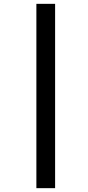

<svg xmlns="http://www.w3.org/2000/svg" viewBox="-20 -889 457 1000"><path d="M169.5 -869H267V91H169.5Z"/></svg>

Font: Merriweather ExtraBold
Style: Italic
Weight: 800
Italic angle: -7.8°
Version: Version 2.101